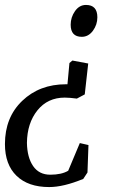

<svg xmlns="http://www.w3.org/2000/svg" viewBox="-40 -523 463 777"><path d="M222 -128Q153 -128 111.5 -76.5Q70 -25 69 55Q70 114 94 149Q118 184 163.5 184Q209 184 236 168L283 56L318 64L314 175L297 201Q217 234 159 234Q74 234 27 188.5Q-20 143 -20 60Q-20 -48 50 -115Q120 -182 227 -182Q230 -182 233 -182L241 -268L253 -278L317 -266L303 -141L271 -124Q241 -128 222 -128ZM308 -503Q354 -503 354 -453Q354 -423 336 -398.5Q318 -374 291 -374Q246 -374 246 -423Q246 -453 263.5 -478Q281 -503 308 -503Z"/></svg>

Font: Andada SC
Style: Italic
Weight: 400
Italic angle: -8.29999°
Designer: Carolina Giovagnoli
Foundry: Carolina Giovagnoli
Version: Version 1.003